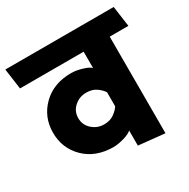

<svg xmlns="http://www.w3.org/2000/svg" viewBox="-168 -826 975 988"><g transform="rotate(-30 319.5 -332.0)"><path d="M39 -275Q39 -368 103.5 -431.5Q168 -495 273 -495Q301 -495 336.5 -484.5Q372 -474 384 -461V-558H6L-11 -680H633L650 -558H539V16L384 0V-90Q372 -77 336.5 -66.5Q301 -56 273 -56Q168 -56 103.5 -119Q39 -182 39 -275ZM289 -181Q325 -181 348.5 -198Q372 -215 384 -233V-317Q372 -336 348.5 -352.5Q325 -369 289 -369Q249 -369 219 -342.5Q189 -316 189 -275Q189 -235 219 -208Q249 -181 289 -181Z"/></g></svg>

Font: Palanquin Dark Medium
Style: Regular
Weight: 500
Designer: Pria Ravichandran
Version: Version 1.001